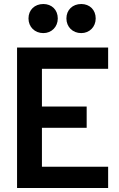

<svg xmlns="http://www.w3.org/2000/svg" viewBox="-20 -937 592 957"><path d="M65 0H519V-106H189V-300H412V-406H189V-594H519V-700H65ZM122 -845C122 -803 153 -772 196 -772C237 -772 268 -803 268 -845C268 -888 238 -917 196 -917C153 -917 122 -888 122 -845ZM311 -845C311 -803 342 -772 385 -772C426 -772 457 -803 457 -845C457 -888 427 -917 385 -917C342 -917 311 -888 311 -845Z"/></svg>

Font: Vanilla Cream
Style: Bold
Weight: 700
Designer: Jeremy Tribby, Jinavaṁso
Foundry: Tribby Type
Version: Version 1.422;Glyphs 3.1.2 (3151)